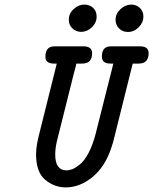

<svg xmlns="http://www.w3.org/2000/svg" viewBox="-20 -814 672 842"><path d="M138.2 -137.2Q138.2 -170.4 148.9 -213.9L229 -535.2H215.8Q178.7 -535.2 179.2 -565.9Q179.2 -610.8 219.2 -610.8H346.2Q384.3 -610.8 383.8 -580.1Q383.8 -535.2 340.8 -535.2H314.9Q312 -521 304.2 -493.2L230 -196.8Q222.2 -164.6 222.2 -136.2Q222.2 -67.4 271 -66.9Q284.2 -66.9 298.1 -72.5Q312 -78.1 331.1 -93.5Q350.1 -108.9 368.7 -144Q387.2 -179.2 399.9 -229L477.1 -535.2H463.9Q426.8 -535.2 426.8 -565.9Q426.8 -610.8 465.8 -610.8H594.2Q632.3 -610.8 631.8 -580.1Q631.8 -535.2 587.9 -535.2H562L481.9 -213.9Q476.1 -188 466.8 -162.1Q439.9 -82 385 -37.1Q330.1 7.8 268.1 7.8Q218.3 7.8 178.2 -25.6Q138.2 -59.1 138.2 -137.2ZM281.7 -727.1Q281.7 -754.9 303.2 -774.4Q324.7 -793.9 350.1 -793.9Q373 -793.9 388.4 -779.5Q403.8 -765.1 403.8 -741.2Q403.8 -714.4 382.8 -694.3Q361.8 -674.3 335.9 -674.3Q314 -674.3 297.9 -689.2Q281.7 -704.1 281.7 -727.1ZM486.8 -727.1Q486.8 -753.9 508.3 -773.9Q529.8 -793.9 556.2 -793.9Q578.1 -793.9 593.5 -779.1Q608.9 -764.2 608.9 -741.2Q608.9 -715.3 588.4 -694.6Q567.9 -673.8 541 -673.8Q517.1 -673.8 502 -689.5Q486.8 -705.1 486.8 -727.1Z"/></svg>

Font: CMU Typewriter Text
Style: BoldItalic
Weight: 700
Italic angle: -14.04°
Version: Version 0.7.0